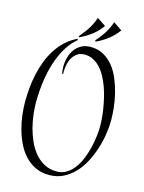

<svg xmlns="http://www.w3.org/2000/svg" viewBox="-144 -907 876 1166"><g transform="rotate(15 294.0 -323.5)"><path d="M561 -242.2Q561 -202.6 554 -156Q546.9 -109.4 532.2 -63Q517.6 -16.6 495.1 26.6Q472.7 69.8 441.7 102.8Q410.6 135.7 370.8 155.8Q331.1 175.8 281.7 175.8Q232.9 175.8 195.1 157.5Q157.2 139.2 128.9 108.6Q100.6 78.1 81.1 38.1Q61.5 -2 49.6 -45.4Q37.6 -88.9 32.2 -132.8Q26.9 -176.8 26.9 -215.8Q26.9 -257.3 30.8 -301.5Q34.7 -345.7 44.2 -389.4Q53.7 -433.1 69.3 -474.9Q85 -516.6 108.2 -553Q131.3 -589.4 162.8 -618.9Q194.3 -648.4 235.8 -668L239.7 -661.1Q210.4 -637.2 188.2 -606Q166 -574.7 149.7 -538.8Q133.3 -502.9 122.1 -463.6Q110.8 -424.3 104.2 -384.5Q97.7 -344.7 94.7 -305.4Q91.8 -266.1 91.8 -230Q91.8 -196.3 96.4 -155.8Q101.1 -115.2 111.8 -73.7Q122.6 -32.2 140.1 6.8Q157.7 45.9 183.1 76.2Q208.5 106.4 242.7 124.8Q276.9 143.1 320.8 143.1Q356 143.1 383.5 125.7Q411.1 108.4 431.6 80.1Q452.1 51.8 466.3 15.6Q480.5 -20.5 489.3 -57.6Q498 -94.7 502 -129.6Q505.9 -164.6 505.9 -190.9Q505.9 -211.4 503.7 -239.5Q501.5 -267.6 496.3 -299.3Q491.2 -331.1 483.4 -364.7Q475.6 -398.4 463.9 -430.4Q452.1 -462.4 436.8 -490.7Q421.4 -519 401.4 -540.5Q381.3 -562 356.9 -574.5Q332.5 -586.9 302.7 -586.9Q276.4 -586.9 257.8 -574.5Q239.3 -562 227.8 -542.5Q216.3 -522.9 211.2 -499.3Q206.1 -475.6 206.1 -453.1Q206.1 -450.2 206.1 -446.5Q206.1 -442.9 207 -439.9L199.7 -439Q198.2 -449.7 197 -460.7Q195.8 -471.7 195.8 -482.9Q195.8 -513.2 203.9 -541.7Q211.9 -570.3 228 -592.3Q244.1 -614.3 268.8 -627.7Q293.5 -641.1 326.7 -641.1Q373 -641.1 408.4 -621.1Q443.8 -601.1 470 -568.4Q496.1 -535.6 513.4 -493.4Q530.8 -451.2 541.5 -407Q552.2 -362.8 556.6 -319.8Q561 -276.9 561 -242.2ZM238.8 -685.5Q252 -701.2 263.9 -716.3Q275.9 -731.4 286.6 -748Q297.4 -764.6 306.2 -783Q314.9 -801.3 322.3 -822.8L377 -786.1Q350.6 -750 317.9 -724.6Q285.2 -699.2 243.7 -679.7ZM341.3 -685.5Q354.5 -701.2 366.5 -716.3Q378.4 -731.4 389.2 -748Q399.9 -764.6 408.7 -783Q417.5 -801.3 424.8 -822.8L479.5 -786.1Q453.1 -750 420.4 -724.6Q387.7 -699.2 346.2 -679.7Z"/></g></svg>

Font: Montez
Style: Regular
Weight: 400
Designer: Astigmatic (AOETI)
Foundry: Astigmatic (AOETI)
Version: Version 1.001